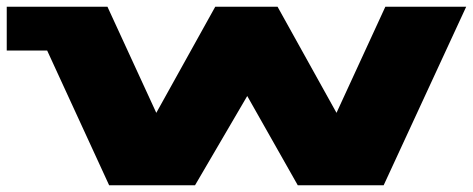

<svg xmlns="http://www.w3.org/2000/svg" viewBox="-30 -550 1404 570"><path d="M-10 -400V-530H289L434 -215L609 -530H794L969 -215L1114 -530H1354L1109 0H854L704 -265L549 0H294L110 -400Z"/></svg>

Font: Stalinist One
Style: Regular
Weight: 400
Designer: Jovanny Lemonad
Foundry: Alexey Maslov, Jovanny Lemonad
Version: Version 3.004